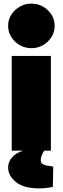

<svg xmlns="http://www.w3.org/2000/svg" viewBox="-20 -835 347 1064"><path d="M45 0V-525H262V0ZM154 -568Q119 -568 89.5 -585Q60 -602 42.5 -630Q25 -658 25 -692Q25 -726 42.5 -753.5Q60 -781 89.5 -798Q119 -815 154 -815Q190 -815 219 -798Q248 -781 265.5 -753.5Q283 -726 283 -692Q283 -658 265.5 -630Q248 -602 219 -585Q190 -568 154 -568ZM198 209Q112 209 68.5 174Q25 139 25 93Q25 64 44 40.5Q63 17 95 5L177 -27H243V-20Q226 -4 216 15.5Q206 35 206 53Q206 69 219 76Q232 83 275 88L273 201Q266 202 245.5 205.5Q225 209 198 209Z"/></svg>

Font: REM Medium Black
Style: Regular
Weight: 900
Version: Version 1.005;gftools[0.9.28]